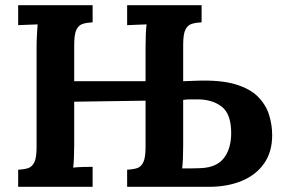

<svg xmlns="http://www.w3.org/2000/svg" viewBox="-20 -720 1094 740"><path d="M50 0V-66Q73 -67 88.5 -72Q104 -77 112.5 -95Q121 -113 121 -153V-536Q121 -563 122.5 -588Q124 -613 125 -626Q109 -625 85 -624.5Q61 -624 50 -623V-700H337V-634Q315 -633 299 -628Q283 -623 274.5 -605.5Q266 -588 266 -547V-407H541V-536Q541 -563 542 -588Q543 -613 545 -626Q529 -625 505 -624.5Q481 -624 470 -623V-700H757V-634Q735 -633 719 -628Q703 -623 694.5 -605.5Q686 -588 686 -547V-407L741 -409Q831 -412 887.5 -395Q944 -378 974.5 -347Q1005 -316 1017 -277.5Q1029 -239 1029 -199Q1029 -134 997.5 -89.5Q966 -45 911 -22.5Q856 0 786 0H470V-66Q493 -67 508.5 -72Q524 -77 532.5 -95Q541 -113 541 -153V-332L266 -328V-164Q266 -137 265 -112Q264 -87 262 -74Q278 -76 302.5 -76.5Q327 -77 337 -77V0ZM682 -71Q700 -71 718.5 -71Q737 -71 755 -72Q816 -75 843.5 -111.5Q871 -148 871 -207Q871 -281 834.5 -309Q798 -337 742 -337Q728 -337 714 -337Q700 -337 686 -335V-159Q686 -132 685 -108Q684 -84 682 -71Z"/></svg>

Font: Lora
Style: Bold
Weight: 700
Designer: Olga Karpushina, Alexei Vanyashin (Cyrillic)
Foundry: Cyreal
Version: Version 3.006; ttfautohint (v1.8.4.7-5d5b);gftools[0.9.30]